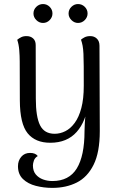

<svg xmlns="http://www.w3.org/2000/svg" viewBox="-20 -700 586 953"><path d="M239.6 232.6Q197.2 232.6 158 222.5Q118.8 212.5 94 188.7Q69.2 164.8 69.2 124.9Q69.2 97.3 85.5 78.2Q101.8 59 129.2 59Q156 59 167.5 74.5Q153.1 82.8 148.2 97.1Q143.4 111.4 143.4 121.2Q143.4 148.8 157.6 165.8Q171.8 182.7 193.8 190.7Q215.8 198.6 239.9 198.6Q322.8 198.6 361.2 135.9Q399.5 73.2 399.5 -48.2Q399.5 -65.5 400.9 -87.6Q402.3 -109.7 404.2 -132.5Q406 -155.4 407.4 -174.5L418.1 -190.8Q408.3 -99.2 360.7 -45.3Q313 8.6 229.5 8.6Q155.4 8.6 117.2 -38.5Q79 -85.5 78.5 -201L77.9 -395.3Q77.9 -423.2 75.5 -451.8Q73.1 -480.5 65.5 -502.6Q73.5 -509.3 84.5 -515Q95.4 -520.8 111.6 -520.8Q131.6 -520.8 144.4 -509.3Q157.2 -497.8 157.2 -476.2L157.8 -210.6Q157.8 -120.2 178.9 -78.1Q200 -36 251.3 -36Q278.6 -36 304.3 -48.9Q330.1 -61.8 350.8 -90Q371.6 -118.2 383.7 -163.7Q395.8 -209.2 395.8 -274.4Q395.8 -333.2 395.6 -371.3Q395.4 -409.4 394.2 -433.2Q393 -457 390.1 -472.8Q387.2 -488.5 382 -503.1Q387.8 -508.4 399.4 -514.6Q411 -520.8 428.2 -520.8Q447.7 -520.8 460.7 -508.3Q473.8 -495.9 473.8 -472.9L475.3 -49.2Q475.3 56.5 444.5 118Q413.8 179.6 360.9 206.1Q308.1 232.6 239.6 232.6ZM193.5 -586.1Q174.5 -586.1 160.3 -600.3Q146.1 -614.5 146.1 -632.8Q146.1 -652.5 160.3 -666.2Q174.5 -679.9 193.5 -679.9Q212.8 -679.9 226.6 -666.1Q240.4 -652.3 240.4 -633Q240.4 -614.5 226.6 -600.3Q212.8 -586.1 193.5 -586.1ZM367.3 -586.1Q348.8 -586.1 334.6 -600.3Q320.4 -614.5 320.4 -632.8Q320.4 -652.5 334.6 -666.2Q348.8 -679.9 367.1 -679.9Q386.8 -679.9 400.8 -666.1Q414.7 -652.3 414.7 -633Q414.7 -614.5 400.8 -600.3Q386.8 -586.1 367.3 -586.1Z"/></svg>

Font: Arima Thin
Style: Regular
Weight: 100
Designer: Joana Correia and Natanael Gama
Foundry: NDISCOVER
Version: Version 1.101;gftools[0.9.23]